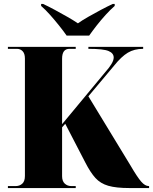

<svg xmlns="http://www.w3.org/2000/svg" viewBox="-20 -951 774 971"><path d="M20 0V-10H60Q79 -10 92.5 -22Q106 -34 106 -61V-655Q106 -680 94.5 -692Q83 -704 66 -704H20V-714H363V-704H331Q294 -704 294 -654V-323L513 -587Q532 -608 543.5 -627Q555 -646 555 -660Q555 -682 529 -693Q503 -704 427 -704V-714H704V-704Q659 -704 626.5 -684.5Q594 -665 557 -619L427 -464L640 -114Q675 -54 694.5 -32Q714 -10 732 -10H734V0H634Q567 0 527.5 -11.5Q488 -23 462.5 -51Q437 -79 411 -130L310 -325L294 -307V-60Q294 -35 307.5 -22.5Q321 -10 340 -10H363V0ZM317 -771Q301 -794 279 -821.5Q257 -849 233.5 -875.5Q210 -902 188 -921V-931H198Q224 -919 256.5 -901.5Q289 -884 320.5 -866Q352 -848 374 -833Q395 -848 426.5 -866Q458 -884 491 -901.5Q524 -919 550 -931H560V-921Q538 -902 514 -875.5Q490 -849 468.5 -821.5Q447 -794 431 -771Z"/></svg>

Font: Noto Serif Display SemiCondensed Black
Style: Regular
Weight: 900
Width: 4
Designer: Monotype Design Team
Foundry: Monotype Imaging Inc.
Version: Version 2.009